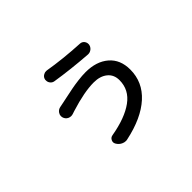

<svg xmlns="http://www.w3.org/2000/svg" viewBox="-126 -918 1252 1252"><g transform="rotate(-45 500.0 -292.0)"><path d="M681.6 -256.8Q681.6 -307.6 646 -336.4Q610.4 -365.2 551.8 -365.2Q464.8 -365.2 331.1 -323.2Q322.3 -320.3 310.5 -316.4Q301.8 -313.5 293 -313.5Q282.2 -313.5 271.5 -318.4Q252.9 -328.1 247.1 -347.7Q245.1 -354.5 245.1 -360.4Q245.1 -373 252.9 -384.8Q264.6 -402.3 285.2 -406.2Q298.8 -408.2 309.6 -411.1Q318.4 -413.1 358.9 -421.4Q399.4 -429.7 425.8 -435.1Q452.1 -440.4 491.7 -445.3Q531.2 -450.2 561.5 -450.2Q661.1 -450.2 720.7 -398.9Q780.3 -347.7 780.3 -255.9Q780.3 -140.6 692.9 -61.5Q605.5 17.6 445.3 51.8Q438.5 53.7 430.7 53.7Q416 53.7 402.3 46.9Q381.8 37.1 370.1 16.6Q365.2 7.8 365.2 0Q365.2 -7.8 369.1 -15.6Q377 -32.2 395.5 -35.2Q531.2 -58.6 606.4 -113.3Q681.6 -168 681.6 -256.8ZM376 -551.8Q358.4 -554.7 348.6 -569.3Q340.8 -580.1 340.8 -593.8Q340.8 -597.7 340.8 -601.6Q343.8 -619.1 358.4 -628.9Q370.1 -636.7 382.8 -636.7Q386.7 -636.7 390.6 -636.7Q517.6 -615.2 668 -607.4Q685.5 -606.4 696.3 -592.8Q705.1 -581.1 705.1 -568.4Q705.1 -565.4 705.1 -561.5Q702.1 -543 687.5 -531.2Q673.8 -520.5 658.2 -520.5Q656.2 -520.5 654.3 -520.5Q505.9 -531.2 376 -551.8Z"/></g></svg>

Font: Gen Jyuu GothicX Medium
Style: Regular
Weight: 500
Designer: Ryoko NISHIZUKA (kana &amp; ideographs); Paul D. Hunt (Latin, Greek &amp; Cyrillic); Wenlong ZHANG (bopomofo); Sandoll C
Version: Version 1.058.20140828